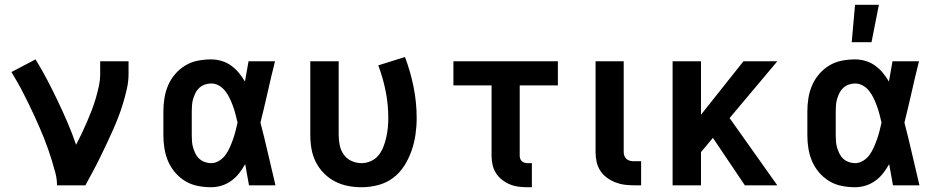

<svg xmlns="http://www.w3.org/2000/svg" viewBox="-20 -777 3940 805"><path d="M219 0Q219 -26 212.5 -51Q206 -76 198.5 -100.5Q191 -125 182.5 -149.5Q174 -174 164.5 -198Q155 -222 144.5 -245.5Q134 -269 123.5 -292.5Q113 -316 101.5 -339Q90 -362 78.5 -385Q67 -408 54 -430.5Q41 -453 28 -475L129 -528Q155 -486 178 -442Q201 -398 222.5 -353Q244 -308 263.5 -262.5Q283 -217 299 -170Q311 -193 322.5 -217Q334 -241 344.5 -265.5Q355 -290 364.5 -314.5Q374 -339 381.5 -364.5Q389 -390 394.5 -416Q400 -442 400 -468V-520H519V-468Q519 -436 512 -405Q505 -374 496 -344Q487 -314 475.5 -284.5Q464 -255 451 -226Q438 -197 424.5 -168.5Q411 -140 397 -111.5Q383 -83 368 -55.5Q353 -28 338 0Z M865 8Q837 8 809 2.5Q781 -3 757 -17.5Q733 -32 714.5 -53.5Q696 -75 685 -100.5Q674 -126 669.5 -154Q665 -182 665 -210V-310Q665 -338 669.5 -366Q674 -394 685 -419.5Q696 -445 714.5 -466.5Q733 -488 757 -502.5Q781 -517 809 -522.5Q837 -528 865 -528Q887 -528 909 -521.5Q931 -515 949 -502Q967 -489 981.5 -471.5Q996 -454 1007 -435Q1011 -456 1014.5 -477.5Q1018 -499 1022 -520H1133Q1117 -456 1102.5 -391.5Q1088 -327 1072 -263Q1089 -198 1104 -132Q1119 -66 1135 0H1024Q1020 -22 1016 -44.5Q1012 -67 1008 -89Q997 -69 983 -51Q969 -33 950.5 -19.5Q932 -6 910 1Q888 8 865 8ZM865 -93Q883 -93 899 -103Q915 -113 925.5 -127.5Q936 -142 943.5 -159Q951 -176 957 -193Q963 -210 967.5 -227.5Q972 -245 976 -263Q972 -280 967.5 -297.5Q963 -315 957 -331.5Q951 -348 943.5 -364Q936 -380 925 -394.5Q914 -409 898.5 -418Q883 -427 865 -427Q852 -427 839 -422.5Q826 -418 816 -409Q806 -400 800 -388Q794 -376 790 -363Q786 -350 785 -336.5Q784 -323 784 -310V-210Q784 -197 785 -183.5Q786 -170 790 -157Q794 -144 800 -132Q806 -120 816 -111Q826 -102 839 -97.5Q852 -93 865 -93Z M1496 8Q1467 8 1438.5 2.5Q1410 -3 1384 -16.5Q1358 -30 1337.5 -51Q1317 -72 1304 -98Q1291 -124 1286 -152.5Q1281 -181 1281 -210V-520H1400V-210Q1400 -189 1404.5 -167.5Q1409 -146 1421.5 -128.5Q1434 -111 1454 -102Q1474 -93 1496 -93Q1516 -93 1535 -101.5Q1554 -110 1567 -126Q1580 -142 1587.5 -161.5Q1595 -181 1599.5 -201Q1604 -221 1606 -241.5Q1608 -262 1608 -282Q1608 -339 1597 -394.5Q1586 -450 1566 -503L1678 -538Q1701 -477 1714 -412.5Q1727 -348 1727 -282Q1727 -247 1722 -212.5Q1717 -178 1705.5 -145Q1694 -112 1675 -82Q1656 -52 1628 -31Q1600 -10 1565.5 -1Q1531 8 1496 8Z M2191 8Q2172 8 2153 5.5Q2134 3 2116.5 -4.5Q2099 -12 2084 -24Q2069 -36 2059 -52Q2049 -68 2045 -86.5Q2041 -105 2041 -124V-419H1881V-520H2319V-419H2159V-124Q2159 -118 2161 -112Q2163 -106 2167.5 -101.5Q2172 -97 2178.5 -95Q2185 -93 2191 -93H2210V8Z M2640 0Q2619 0 2599 -2.5Q2579 -5 2560 -12.5Q2541 -20 2524.5 -32Q2508 -44 2497 -61Q2486 -78 2481.5 -98Q2477 -118 2477 -139V-520H2595V-139Q2595 -130 2598.5 -122Q2602 -114 2608.5 -109Q2615 -104 2623 -102.5Q2631 -101 2640 -101H2668V0Z M3103 0 2969 -199 2919 -139V0H2800V-520H2919V-296L3097 -520H3239L3039 -282L3239 0Z M3565 8Q3537 8 3509 2.5Q3481 -3 3457 -17.5Q3433 -32 3414.5 -53.5Q3396 -75 3385 -100.5Q3374 -126 3369.5 -154Q3365 -182 3365 -210V-310Q3365 -338 3369.5 -366Q3374 -394 3385 -419.5Q3396 -445 3414.5 -466.5Q3433 -488 3457 -502.5Q3481 -517 3509 -522.5Q3537 -528 3565 -528Q3587 -528 3609 -521.5Q3631 -515 3649 -502Q3667 -489 3681.5 -471.5Q3696 -454 3707 -435Q3711 -456 3714.5 -477.5Q3718 -499 3722 -520H3833Q3817 -456 3802.5 -391.5Q3788 -327 3772 -263Q3789 -198 3804 -132Q3819 -66 3835 0H3724Q3720 -22 3716 -44.5Q3712 -67 3708 -89Q3697 -69 3683 -51Q3669 -33 3650.5 -19.5Q3632 -6 3610 1Q3588 8 3565 8ZM3565 -93Q3583 -93 3599 -103Q3615 -113 3625.5 -127.5Q3636 -142 3643.5 -159Q3651 -176 3657 -193Q3663 -210 3667.5 -227.5Q3672 -245 3676 -263Q3672 -280 3667.5 -297.5Q3663 -315 3657 -331.5Q3651 -348 3643.5 -364Q3636 -380 3625 -394.5Q3614 -409 3598.5 -418Q3583 -427 3565 -427Q3552 -427 3539 -422.5Q3526 -418 3516 -409Q3506 -400 3500 -388Q3494 -376 3490 -363Q3486 -350 3485 -336.5Q3484 -323 3484 -310V-210Q3484 -197 3485 -183.5Q3486 -170 3490 -157Q3494 -144 3500 -132Q3506 -120 3516 -111Q3526 -102 3539 -97.5Q3552 -93 3565 -93ZM3551 -600 3565 -757H3665L3634 -600Z"/></svg>

Font: Iosevka Aile
Style: Bold
Weight: 700
Designer: Belleve Invis
Foundry: Belleve Invis
Version: Version 28.0.1; ttfautohint (v1.8.4)